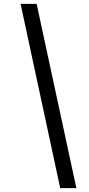

<svg xmlns="http://www.w3.org/2000/svg" viewBox="-20 -832 462 998"><path d="M86.9 -812H170.4L377 146H293Z"/></svg>

Font: Reddit Sans Chocolate SemiBold
Style: Italic
Weight: 600
Italic angle: -11.25°
Designer: Stephen Hutchings
Version: Version 1.013